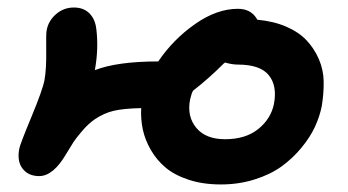

<svg xmlns="http://www.w3.org/2000/svg" viewBox="-20 -510 918 506"><path d="M562 -23.9Q515.1 -23.9 477.8 -36.1Q440.4 -48.3 416.7 -68.1Q393.1 -87.9 377.7 -114.5Q362.3 -141.1 356.4 -168.5Q350.6 -195.8 352.1 -225.1Q305.7 -224.1 279.8 -218Q253.9 -211.9 230 -195.8Q212.9 -184.1 196.3 -164.6Q179.7 -145 173.6 -135.5Q167.5 -126 154.8 -105Q120.6 -45.9 83 -45.9Q55.2 -45.9 39.8 -65.2Q24.4 -84.5 30.8 -118.2Q32.7 -129.4 62.5 -201.2Q92.3 -272.9 97.2 -298.8Q102.5 -328.1 101.8 -375.5Q101.1 -422.9 103 -430.2Q107.4 -455.1 127.7 -472.7Q147.9 -490.2 174.8 -490.2Q200.2 -490.2 215.6 -474.9Q231 -459.5 233.9 -433.1Q240.2 -381.3 230 -325.2Q289.6 -348.1 397 -348.1Q436.5 -406.2 493.9 -446.5Q551.3 -486.8 606.9 -486.8Q642.6 -486.8 658.2 -458Q701.2 -454.1 734.4 -439.7Q767.6 -425.3 787.8 -403.8Q808.1 -382.3 820.3 -354.2Q832.5 -326.2 833 -295.2Q833.5 -264.2 828.1 -231Q822.8 -203.6 810.1 -176Q797.4 -148.4 774.4 -120.6Q751.5 -92.8 722.2 -71.5Q692.9 -50.3 651.1 -37.1Q609.4 -23.9 562 -23.9ZM481 -248Q472.2 -203.6 497.1 -173.3Q522 -143.1 573.2 -143.1Q627.4 -143.1 660.9 -170.2Q694.3 -197.3 702.1 -236.8Q710.9 -284.2 688.2 -312Q665.5 -339.8 606.9 -339.8Q591.3 -339.8 573.2 -345.2L569.8 -342.8Q529.8 -302.7 488.8 -271Q484.9 -264.6 481 -248Z"/></svg>

Font: Shantell Sans Irregular
Style: Italic
Weight: 600
Italic angle: -11.31°
Designer: Stephen Nixon, Anya Danilova, Shantell Martin
Foundry: Arrow Type
Version: Version 1.006;[9816181b4]